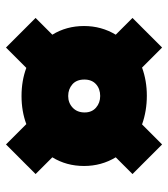

<svg xmlns="http://www.w3.org/2000/svg" viewBox="20 -677 562 642"><g transform="rotate(-90 301.0 -356.0)"><path d="M139 -95 40 -194 96 -250Q67 -298 67 -356Q67 -415 96 -462L40 -518L139 -617L207 -549Q250 -565 301 -565Q352 -565 395 -549L463 -617L562 -518L506 -462Q535 -415 535 -356Q535 -298 506 -250L562 -194L463 -95L396 -162Q352 -146 302 -146Q251 -146 206 -162ZM301 -302Q325 -302 340.5 -316Q356 -330 356 -355Q356 -381 340 -395Q324 -409 301 -409Q278 -409 262 -394Q246 -379 246 -354Q246 -330 262 -316Q278 -302 301 -302Z"/></g></svg>

Font: Outfit Black
Style: Regular
Weight: 900
Designer: Rodrigo Fuenzalida
Foundry: fragTYPE
Version: Version 1.100; ttfautohint (v1.8.4.7-5d5b)